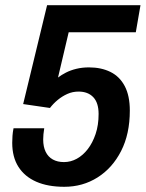

<svg xmlns="http://www.w3.org/2000/svg" viewBox="-20 -706 562 738"><path d="M227 12Q164 12 119.5 -7.5Q75 -27 51 -64.5Q27 -102 27 -157Q27 -170 28 -184Q29 -198 32 -213H150Q148 -201 147 -190Q146 -179 146 -170Q146 -142 155.5 -122.5Q165 -103 183 -93Q201 -83 226 -83Q252 -83 275.5 -96Q299 -109 317.5 -133Q336 -157 347.5 -191Q359 -225 359 -268Q359 -311 338.5 -332.5Q318 -354 282 -354Q259 -354 239 -345Q219 -336 202 -322Q185 -308 172 -291L69 -306L161 -686H520L502 -582H244L203 -408Q216 -418 233.5 -427Q251 -436 273.5 -441.5Q296 -447 322 -447Q369 -447 404.5 -429.5Q440 -412 459.5 -375Q479 -338 479 -281Q479 -191 445.5 -125.5Q412 -60 355 -24Q298 12 227 12Z"/></svg>

Font: Archivo SemiCondensed SemiBold
Style: Italic
Weight: 600
Width: 4
Italic angle: -10°
Designer: Hector Gatti
Foundry: Omnibus-Type
Version: Version 2.001